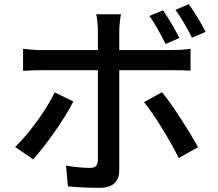

<svg xmlns="http://www.w3.org/2000/svg" viewBox="-20 -847 1040 916"><path d="M330 -363 241 -406C201 -323 118 -208 52 -146L138 -87C194 -147 286 -276 330 -363ZM753 -407 667 -360C718 -298 792 -175 833 -93L925 -145C885 -217 806 -343 753 -407ZM758 -798 693 -771C720 -733 750 -678 770 -637L836 -666C816 -705 783 -762 758 -798ZM881 -827 817 -800C845 -762 875 -710 896 -667L961 -695C943 -732 907 -790 881 -827ZM557 -779H439C443 -763 447 -725 447 -701V-608H179C148 -608 118 -611 90 -614V-509C117 -511 149 -512 180 -512H447V-83C446 -56 435 -46 409 -46C383 -46 338 -49 295 -57L304 42C349 47 408 49 455 49C521 49 549 18 549 -36V-512H801C826 -512 860 -512 889 -510V-614C863 -610 826 -608 800 -608H549V-700C549 -723 554 -765 557 -779Z"/></svg>

Font: Noto Sans HK Medium
Style: Regular
Weight: 500
Designer: Ryoko NISHIZUKA 西塚涼子 (kana, bopomofo & ideographs); Paul D. Hunt (Latin, Greek & Cyrillic); Sandoll Communications 산돌커뮤니
Foundry: Adobe
Version: Version 2.002;hotconv 1.0.116;makeotfexe 2.5.65601